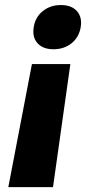

<svg xmlns="http://www.w3.org/2000/svg" viewBox="-20 -578 398 778"><path d="M13.7 180.2 109.4 -318.4H265.1L194.8 180.2ZM196.8 -378.4Q154.3 -378.4 132.1 -402.8Q109.9 -427.2 116.7 -468.3Q123 -508.8 153.6 -533.2Q184.1 -557.6 226.6 -557.6Q269.5 -557.6 291.5 -533.2Q313.5 -508.8 307.1 -468.3Q300.3 -427.2 270 -402.8Q239.7 -378.4 196.8 -378.4Z"/></svg>

Font: Inter ExtraBold
Style: Italic
Weight: 800
Italic angle: -9.3988°
Designer: Rasmus Andersson
Foundry: rsms
Version: Version 4.001;git-66647c0bb